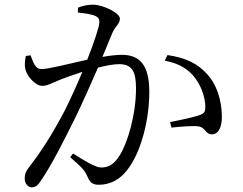

<svg xmlns="http://www.w3.org/2000/svg" viewBox="-20 -782 1040 823"><path d="M686 -522C751 -510 791 -483 819 -444C849 -402 858 -358 860 -332C861 -306 858 -297 837 -289C810 -279 746 -266 709 -259L715 -235C749 -239 812 -244 833 -240C862 -234 860 -206 889 -206C918 -207 931 -240 931 -280C931 -357 906 -423 869 -463C829 -508 779 -534 698 -546ZM314 -728C338 -726 375 -721 390 -713C403 -707 406 -699 406 -687C406 -668 384 -603 354 -526C280 -510 190 -486 158 -486C129 -486 122 -518 111 -545L91 -542C86 -523 85 -500 89 -484C97 -452 134 -414 160 -414C185 -414 199 -425 242 -442C262 -450 296 -462 333 -474C309 -416 282 -357 258 -309C201 -201 157 -133 102 -62C89 -45 86 -33 86 -16C86 7 102 21 116 21C131 21 142 14 157 -10C200 -73 250 -171 305 -282C337 -349 371 -425 400 -492C434 -501 467 -507 490 -507C546 -507 563 -476 563 -403C563 -289 526 -167 493 -116C467 -75 444 -64 413 -64C390 -64 345 -91 293 -124L281 -108C337 -60 344 -48 351 -33C364 -4 371 10 404 10C455 10 496 -15 525 -53C584 -127 620 -267 620 -388C620 -506 577 -547 502 -547C479 -547 446 -543 419 -538L463 -644C474 -669 494 -680 494 -702C494 -727 420 -762 379 -762C352 -762 331 -756 314 -749Z"/></svg>

Font: Harano Aji Mincho
Style: Regular
Weight: 400
Foundry: Masamichi Hosoda
Version: HaranoAjiMincho-Regular version 20230610;ttx 4.39.4